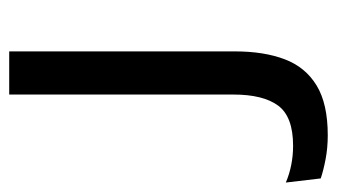

<svg xmlns="http://www.w3.org/2000/svg" viewBox="-240 -348 697 396"><g transform="rotate(-90 108.0 -149.5)"><path d="M111.5 -86V-478.5H200.5V-86ZM27.5 178.5Q1.5 178.5 -22 174Q-45.5 169.5 -61.5 164L-70 92Q-52.5 99.5 -33.5 103.2Q-14.5 107 6 107Q66 107 88.8 76Q111.5 45 111.5 -16V-141H200.5V-13Q200.5 47 184.2 89.8Q168 132.5 130.2 155.5Q92.5 178.5 27.5 178.5Z"/></g></svg>

Font: Anek Latin Expanded
Style: Regular
Weight: 400
Width: 7
Designer: Yesha Goshar
Foundry: Ek Type
Version: Version 1.003